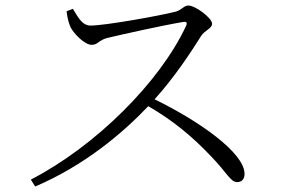

<svg xmlns="http://www.w3.org/2000/svg" viewBox="-20 -700 1040 698"><path d="M222 -659C225 -631 232 -611 237 -600C249 -577 288 -537 313 -537C336 -537 339 -554 370 -562C425 -575 567 -607 645 -620C656 -622 662 -620 657 -607C561 -401 328 -169 92 -47L108 -22C288 -99 426 -216 519 -314C607 -263 677 -206 748 -131C806 -71 818 -38 842 -38C861 -38 869 -51 869 -68C869 -145 702 -261 542 -339C617 -422 677 -515 711 -569C724 -590 751 -596 751 -614C751 -634 691 -680 664 -680C650 -680 640 -664 620 -658C563 -643 361 -607 309 -607C276 -607 260 -645 245 -668Z"/></svg>

Font: Noto Serif KR Light
Style: Regular
Weight: 300
Designer: Ryoko NISHIZUKA 西塚涼子 (kana & ideographs); Frank Grießhammer (Latin, Greek & Cyrillic); Wenlong ZHANG 张文龙 (bopomofo); San
Foundry: Adobe
Version: Version 2.001;hotconv 1.1.0;makeotfexe 2.6.0